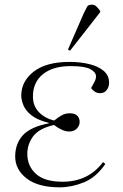

<svg xmlns="http://www.w3.org/2000/svg" viewBox="-20 -788 525 822"><path d="M236 14Q143 14 94 -24Q45 -62 45 -118Q45 -173 78 -209Q111 -245 189 -260V-262Q140 -274 114.5 -294.5Q89 -315 80 -338Q71 -361 71 -378Q71 -440 124.5 -481.5Q178 -523 278 -523Q324 -523 362.5 -513.5Q401 -504 424 -484.5Q447 -465 447 -434Q447 -415 436.5 -402Q426 -389 409 -389Q396 -389 386 -395.5Q376 -402 370 -411Q379 -427 385 -438.5Q391 -450 391 -461Q391 -479 367 -492Q343 -505 282 -505Q207 -505 164 -470.5Q121 -436 121 -375Q121 -335 146 -308.5Q171 -282 212 -272Q229 -286 244.5 -294.5Q260 -303 279 -303Q301 -303 311 -292.5Q321 -282 321 -266Q321 -250 309 -237.5Q297 -225 276 -225Q248 -225 211 -253Q147 -238 122 -204.5Q97 -171 97 -129Q97 -77 134 -43.5Q171 -10 248 -10Q358 -10 421 -94L431 -86Q391 -28 338.5 -7Q286 14 236 14ZM280 -571 271 -576 339 -732Q348 -751 353 -759.5Q358 -768 373 -768Q384 -768 392 -761Q400 -754 409 -741V-736Z"/></svg>

Font: Literata 72pt ExtraLight
Style: Italic
Weight: 200
Italic angle: -2°
Designer: Latin by Veronika Burian and Jose Scaglione. Greek by Irene Vlachou. Cyrillic by Vera Evstafieva
Foundry: TypeTogether
Version: Version 3.002